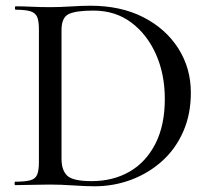

<svg xmlns="http://www.w3.org/2000/svg" viewBox="-20 -647 736 671"><path d="M310 4Q280 4 236 1Q192 -2 155 -2Q121 -2 89.5 -1Q58 0 33 0Q31 0 31 -6Q31 -12 33 -12Q68 -12 86 -17Q104 -22 110 -37Q116 -52 116 -81V-544Q116 -573 110 -587.5Q104 -602 86.5 -607.5Q69 -613 35 -613Q32 -613 32 -619Q32 -625 35 -625Q60 -625 90.5 -623.5Q121 -622 155 -622Q189 -622 228.5 -624.5Q268 -627 296 -627Q402 -627 480.5 -587Q559 -547 603 -478Q647 -409 647 -323Q647 -248 620.5 -187.5Q594 -127 547 -84.5Q500 -42 439 -19Q378 4 310 4ZM300 -14Q375 -14 432.5 -47Q490 -80 523 -144.5Q556 -209 556 -301Q556 -388 525 -457.5Q494 -527 438.5 -568.5Q383 -610 306 -610Q246 -610 220.5 -598Q195 -586 195 -542V-92Q195 -52 215 -33Q235 -14 300 -14Z"/></svg>

Font: Cormorant Garamond Light Medium
Style: Regular
Weight: 500
Version: Version 4.001